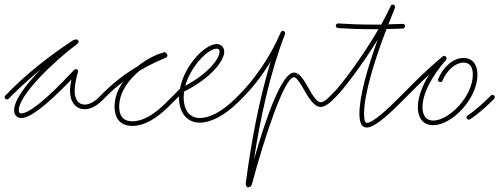

<svg xmlns="http://www.w3.org/2000/svg" viewBox="-30 -530 2154 828"><path d="M62 -21C96 -21 162 -66 278 -187C274 -169 272 -152 272 -138C272 -90 297 -59 335 -59C358 -59 384 -70 412 -98L418 -104C420 -106 421 -108 421 -111C421 -116 416 -121 411 -121C408 -121 406 -120 404 -118L398 -112C374 -88 353 -79 335 -79C309 -79 292 -100 292 -138C292 -160 298 -192 306 -219C307 -220 307 -221 307 -222C307 -228 302 -232 297 -232C294 -232 292 -231 290 -229C160 -89 91 -41 62 -41C54 -41 51 -45 51 -55C51 -118 197 -262 305 -342C308 -344 309 -347 309 -350C309 -353 308 -355 306 -357L304 -359C302 -360 301 -360 299 -360H298C296 -360 294 -359 293 -358C292 -360 289 -358 283 -355C180 -287 88 -214 10 -135L-7 -118C-9 -116 -10 -114 -10 -111C-10 -106 -6 -101 0 -101C3 -101 5 -102 7 -104L24 -121C62 -159 103 -195 146 -231C82 -166 31 -98 31 -55C31 -35 42 -21 62 -21Z M541 13C592 13 646 -19 700 -73L731 -104C733 -106 734 -108 734 -111C734 -116 729 -121 724 -121C721 -121 719 -120 717 -118L686 -87C634 -35 586 -7 541 -7C500 -7 484 -31 484 -70C484 -130 523 -185 573 -226C612 -249 650 -266 686 -282C689 -283 692 -287 692 -291C692 -293 691 -295 690 -297L687 -301C685 -304 682 -305 679 -305C678 -305 677 -305 676 -304C639 -294 598 -272 562 -243C513 -214 463 -177 414 -128L404 -118C402 -116 401 -114 401 -111C401 -106 405 -101 411 -101C414 -101 416 -102 418 -104L428 -114C452 -138 476 -159 501 -177C478 -145 464 -108 464 -70C464 -23 486 13 541 13Z M832 -1C876 -1 936 -28 1001 -93L1012 -104C1014 -106 1015 -108 1015 -111C1015 -116 1010 -121 1005 -121C1002 -121 1000 -120 998 -118L987 -107C926 -46 872 -21 832 -21C785 -21 762 -59 762 -109C762 -118 763 -126 764 -135C881 -194 937 -268 937 -307C937 -326 924 -340 904 -340C855 -340 765 -249 746 -147L717 -118C715 -116 714 -114 714 -111C714 -106 718 -101 724 -101C727 -101 729 -102 731 -104L742 -115V-109C742 -51 771 -1 832 -1ZM769 -160C793 -246 868 -320 904 -320C912 -320 917 -316 917 -307C917 -278 870 -214 769 -160Z M1038 278C1039 279 1042 278 1047 276C1052 274 1054 271 1056 266C1110 64 1196 -197 1238 -197C1249 -197 1264 -172 1281 -143C1301 -109 1323 -69 1353 -69C1368 -69 1386 -80 1404 -98L1410 -104C1412 -106 1413 -108 1413 -111C1413 -116 1409 -121 1403 -121C1400 -121 1398 -120 1396 -118L1390 -112C1374 -96 1362 -89 1353 -89C1336 -89 1317 -120 1299 -153C1281 -184 1262 -217 1238 -217C1185 -217 1117 -22 1065 159C1093 -22 1133 -210 1199 -383C1200 -384 1200 -386 1200 -387C1200 -392 1195 -397 1190 -397C1186 -397 1182 -394 1181 -391C1134 -281 1064 -184 1003 -123L998 -118C996 -116 995 -114 995 -111C995 -106 999 -101 1005 -101C1008 -101 1010 -102 1012 -104L1017 -109C1056 -148 1099 -202 1137 -264C1085 -91 1052 91 1030 260C1029 265 1030 268 1032 272C1035 276 1036 278 1038 278Z M1552 20C1590 20 1664 -54 1697 -87L1714 -104C1716 -106 1717 -108 1717 -111C1717 -116 1713 -121 1707 -121C1704 -121 1702 -120 1700 -118L1683 -101C1650 -68 1580 0 1552 0C1546 0 1540 -7 1540 -39C1540 -124 1585 -270 1637 -405C1660 -405 1684 -406 1707 -407C1713 -407 1717 -412 1717 -417C1717 -422 1713 -427 1707 -427C1686 -426 1665 -426 1645 -425L1673 -496C1674 -497 1674 -498 1674 -500C1674 -506 1669 -510 1664 -510C1660 -510 1656 -508 1655 -504C1643 -478 1629 -451 1614 -424H1574C1521 -424 1472 -426 1429 -429H1428C1423 -429 1418 -424 1418 -419C1418 -414 1422 -410 1427 -409C1471 -406 1521 -404 1574 -404H1602C1530 -279 1439 -161 1408 -130L1396 -118C1394 -116 1393 -114 1393 -111C1393 -106 1397 -101 1403 -101C1406 -101 1408 -102 1410 -104L1422 -116C1451 -145 1529 -246 1599 -359C1555 -238 1520 -116 1520 -39C1520 5 1533 20 1552 20Z M1838 10C1918 10 2029 -103 2029 -208C2029 -250 2009 -280 1969 -280C1925 -280 1882 -243 1860 -190C1859 -189 1859 -188 1859 -186C1859 -180 1863 -176 1869 -176C1873 -176 1877 -179 1878 -182C1898 -229 1935 -260 1969 -260C1997 -260 2009 -240 2009 -208C2009 -114 1906 -10 1838 -10C1811 -10 1792 -28 1792 -68C1792 -125 1831 -200 1893 -271C1897 -276 1897 -281 1893 -285L1892 -286C1888 -290 1883 -291 1878 -286C1800 -220 1756 -174 1719 -137L1700 -118C1698 -116 1697 -114 1697 -111C1697 -106 1701 -101 1707 -101C1710 -101 1712 -102 1714 -104L1733 -123C1757 -147 1784 -174 1821 -209C1790 -159 1772 -110 1772 -68C1772 -16 1799 10 1838 10ZM1992 -14C1994 -14 1996 -15 1998 -16C2029 -37 2058 -61 2090 -93L2101 -104C2103 -106 2104 -108 2104 -111C2104 -116 2099 -121 2094 -121C2091 -121 2089 -120 2087 -118L2076 -107C2044 -76 2017 -53 1987 -32H1986C1984 -30 1982 -28 1982 -24C1982 -18 1987 -14 1992 -14Z"/></svg>

Font: Mistral SingleLine Outline
Style: Regular
Weight: 300
Designer: François Chastanet, Élisa Garzelli, Anais Alves, Morgane Autin
Foundry: institut supérieur des arts et du design Toulouse / isdaT
Version: Version 1.000;Glyphs 3.3 (3337)